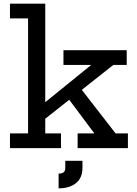

<svg xmlns="http://www.w3.org/2000/svg" viewBox="-20 -810 748 1050"><path d="M227.5 -80.5H313.5V0H34.5V-80.5H133.5V-709.5H34.5V-790H227.5ZM410.5 -340.5 612 -80.5H679.5V0H404.5V-80.5H496L344 -284ZM200 -139 180.5 -213 479 -455H327V-535.5H673V-455H600ZM337 69.5H431V107Q431 163 395.5 191.5Q360 220 300.5 220V139.5Q319.5 139.5 328.2 132Q337 124.5 337 107Z"/></svg>

Font: Hepta Slab Medium
Style: Regular
Weight: 500
Designer: Michael LaGattuta
Foundry: Michael LaGattuta
Version: Version 1.102